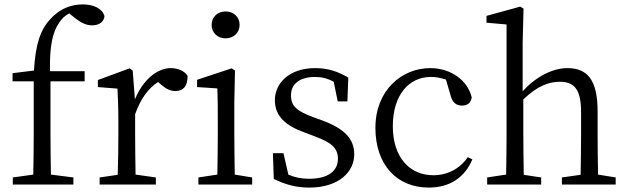

<svg xmlns="http://www.w3.org/2000/svg" viewBox="-20 -837 2848 871"><path d="M37 -505V-468H133V-228C133 -167 132 -106 131 -45L38 -32V0H313V-32L211 -45C210 -106 209 -167 209 -228V-468H364V-514H207C204 -631 220 -692 247 -732C259 -752 276 -767 294 -776L323 -753C349 -733 372 -722 398 -722C432 -722 452 -740 454 -764C443 -800 403 -817 355 -817C308 -817 254 -801 210 -752C162 -702 141 -634 134 -517Z M582 -517 568 -527 424 -474V-442L513 -435C515 -388 517 -347 517 -283V-228C517 -177 516 -100 514 -44L432 -32V0H687V-32L595 -45C594 -101 593 -177 593 -228V-319C618 -388 650 -434 697 -465L711 -453C731 -436 750 -424 775 -424C814 -424 831 -449 831 -492C820 -514 787 -528 755 -528C692 -528 628 -474 592 -386Z M1003 -663C1039 -663 1067 -688 1067 -724C1067 -761 1039 -785 1003 -785C968 -785 940 -761 940 -724C940 -688 968 -663 1003 -663ZM1045 -45C1044 -100 1043 -177 1043 -228V-375L1046 -517L1031 -527L874 -475V-442L966 -436C968 -386 968 -346 968 -284V-228C968 -177 967 -100 966 -45L880 -32V0H1124V-32Z M1402 -305C1328 -333 1300 -354 1300 -405C1300 -454 1337 -488 1410 -488C1439 -488 1467 -481 1494 -466L1512 -377H1556L1560 -485C1512 -513 1468 -528 1410 -528C1292 -528 1227 -460 1227 -382C1227 -308 1279 -266 1359 -237L1409 -218C1482 -191 1513 -166 1513 -117C1513 -63 1471 -26 1382 -26C1345 -26 1315 -33 1288 -45L1266 -142H1218L1222 -25C1275 0 1322 14 1382 14C1518 14 1587 -58 1587 -137C1587 -204 1547 -252 1441 -291Z M2102 -124C2066 -71 2009 -42 1946 -42C1838 -42 1762 -124 1762 -264C1762 -405 1834 -488 1935 -488C1956 -488 1979 -484 2003 -476L2025 -401C2032 -376 2046 -358 2076 -358C2100 -358 2116 -370 2120 -395C2101 -474 2024 -528 1932 -528C1802 -528 1683 -427 1683 -257C1683 -91 1779 14 1925 14C2023 14 2089 -34 2123 -114Z M2693 -45C2692 -100 2691 -176 2691 -228V-332C2691 -474 2645 -528 2554 -528C2485 -528 2409 -487 2351 -423V-644L2355 -798L2340 -807L2187 -765V-734L2278 -726V-228C2278 -177 2277 -100 2276 -45L2190 -32V0H2435V-32L2356 -44C2355 -100 2354 -177 2354 -228V-386C2419 -448 2470 -466 2520 -466C2585 -466 2616 -432 2616 -328V-228C2616 -176 2615 -100 2614 -44L2529 -32V0H2773V-32Z"/></svg>

Font: Noto Serif CJK JP
Style: Regular
Weight: 400
Designer: Ryoko NISHIZUKA 西塚涼子 (kana & ideographs); Frank Grießhammer (Latin, Greek & Cyrillic); Wenlong ZHANG 张文龙 (bopomofo); San
Foundry: Adobe Systems Incorporated
Version: Version 1.000;PS 1;hotconv 16.6.53;makeotf.lib2.5.65590